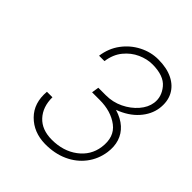

<svg xmlns="http://www.w3.org/2000/svg" viewBox="-141 -932 642 642"><g transform="rotate(45 180.0 -611.0)"><path d="M172.5 -377Q118 -378 83.5 -412.8Q49 -447.5 54 -505H80Q79.5 -459.5 105.5 -431.2Q131.5 -403 179 -403Q233 -403 270.2 -431Q307.5 -459 314 -504Q321.5 -557.5 286.5 -584Q251.5 -610.5 198 -610.5H162L166 -636H201.5Q234.5 -636 263 -649.8Q291.5 -663.5 310.8 -685.8Q330 -708 333.5 -732.5Q338 -764.5 315.2 -792Q292.5 -819.5 238.5 -819.5Q213.5 -819.5 187.2 -807.8Q161 -796 141.8 -772.5Q122.5 -749 117.5 -713.5H92Q97.5 -753 119.5 -782.5Q141.5 -812 173.8 -828.5Q206 -845 241 -845Q281.5 -845 309.5 -831Q337.5 -817 350.5 -791.8Q363.5 -766.5 359 -732.5Q354 -698.5 328.5 -670Q303 -641.5 260 -625.5Q291 -616 310 -598.8Q329 -581.5 336.5 -558Q344 -534.5 340 -506Q334.5 -468 312 -438.5Q289.5 -409 253.8 -392.8Q218 -376.5 172.5 -377Z"/></g></svg>

Font: Public Sans Thin Thin
Style: Italic
Weight: 250
Italic angle: -8°
Version: Version 2.001